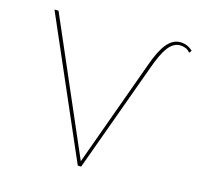

<svg xmlns="http://www.w3.org/2000/svg" viewBox="-98 -768 905 873"><g transform="rotate(15 354.5 -331.5)"><path d="M706 -638 697 -627Q688 -639 675 -644Q662 -649 649 -649Q618 -649 593.5 -617Q569 -585 544 -514L357 0H341L55 -658H74L349 -23L529 -520Q555 -595 583 -629Q611 -663 646 -663Q681 -663 706 -638Z"/></g></svg>

Font: Ysabeau Thin
Style: Regular
Weight: 200
Designer: Christian Thalmann (Catharsis Fonts)
Version: Version 0.003